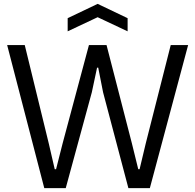

<svg xmlns="http://www.w3.org/2000/svg" viewBox="-20 -973 1007 993"><path d="M17 -740H108L232 -232L263 -98H270L304 -232L440 -740H531L662 -232L695 -98H702L734 -232L863 -740H953L755 0H644L513 -496L488 -623H482L455 -496L320 0H209ZM330 -879 485 -953 640 -879V-811L485 -884L330 -811Z"/></svg>

Font: Encode Sans Narrow
Style: Regular
Weight: 400
Designer: Pablo Impallari, Andres Torresi
Foundry: Pablo Impallari, Andres Torresi
Version: Version 1.000; ttfautohint (v1.00) -l 8 -r 50 -G 200 -x 14 -